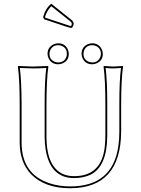

<svg xmlns="http://www.w3.org/2000/svg" viewBox="-20 -1003 759 1033"><path d="M255.9 -982.9 365.2 -895.5Q376.5 -885.7 376.5 -874.5Q374 -857.9 364.3 -852.5Q356.4 -853 334 -860.4L217.3 -899.4L211.9 -911.6Q225.1 -958.5 255.9 -982.9ZM546.9 -444.8Q546.9 -573.7 537.1 -645L539.1 -647.9Q540.5 -647.9 589.8 -645Q589.8 -645 641.1 -647.9L642.1 -645Q632.3 -578.1 631.8 -444.8V-294.9Q629.9 8.8 357.9 9.8Q221.7 9.8 147.5 -65.4Q86.4 -129.4 85.9 -235.8V-444.8Q85.9 -573.7 76.2 -645L78.1 -647.9Q79.6 -647.9 155.8 -645L238.8 -647.9L240.2 -645Q230.5 -578.1 230 -444.8V-269Q230 -95.7 331.1 -62Q353.5 -55.2 378.9 -55.2Q515.6 -55.2 540.5 -191.4Q546.9 -227.5 546.9 -276.9ZM235.8 -712.9Q235.8 -749 268.6 -764.6Q280.8 -770 293 -770Q330.6 -770 345.2 -736.3Q350.1 -724.6 350.1 -712.9Q350.1 -677.2 317.9 -662.6Q305.7 -657.2 293 -657.2Q257.3 -657.2 241.7 -689Q235.8 -700.7 235.8 -712.9ZM418.9 -712.9Q418.9 -750.5 452.6 -765.1Q464.4 -770 476.1 -770Q511.7 -770 527.3 -737.8Q532.7 -725.6 533.2 -712.9Q533.2 -677.7 500.5 -662.6Q488.3 -657.2 476.1 -657.2Q439.9 -657.2 424.3 -689Q418.9 -700.7 418.9 -712.9ZM255.9 -969.7Q232.9 -946.8 222.2 -912.1L224.6 -907.2L337.4 -870.1Q357.4 -863.3 362.3 -862.8Q365.7 -868.2 366.7 -874.5Q365.2 -882.3 358.9 -887.7ZM557.1 -444.8V-276.9Q557.1 -107.4 466.8 -63Q429.7 -45.4 378.9 -44.9Q251 -44.9 225.6 -197.8Q220.2 -231.4 220.2 -269V-444.8Q220.2 -570.8 229 -637.2Q184.6 -634.8 156.2 -635Q127.9 -635.3 86.9 -637.2Q95.7 -565.9 96.2 -444.8V-235.8Q96.2 -65.9 247.6 -16.6Q298.8 0 357.9 0Q585.4 0 616.7 -216.3Q622.1 -252.9 622.1 -294.9V-444.8Q622.1 -570.8 630.9 -637.2Q606.9 -635.3 589.8 -634.8Q571.3 -634.8 548.3 -637.2Q557.1 -565.9 557.1 -444.8ZM246.1 -712.9Q246.1 -682.6 274.4 -670.9Q283.2 -667 293 -667Q325.2 -667 336.9 -696.3Q339.8 -705.1 339.8 -712.9Q339.8 -745.6 310.5 -756.8Q301.8 -759.8 293 -759.8Q262.2 -759.8 250 -731.9Q246.1 -722.2 246.1 -712.9ZM429.2 -712.9Q429.2 -682.6 457 -670.9Q466.3 -667.5 476.1 -667Q506.8 -667 519 -694.8Q522.9 -704.1 522.9 -712.9Q522.9 -744.1 494.6 -756.3Q485.4 -759.8 476.1 -759.8Q443.4 -759.8 432.1 -730.5Q429.2 -721.7 429.2 -712.9Z"/></svg>

Font: Linux Biolinum Outline O
Style: Bold
Weight: 700
Designer: Philipp H. Poll
Foundry: Philipp H. Poll
Version: Version 0.9.2